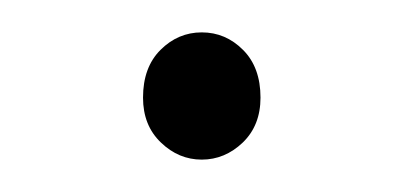

<svg xmlns="http://www.w3.org/2000/svg" viewBox="-20 -476 248 118"><path d="M67.9 -416Q67.9 -434.6 78.6 -445.3Q89.4 -456.1 104 -456.1Q118.7 -456.1 129.4 -445.3Q140.1 -434.6 140.1 -416Q140.1 -398.9 129.2 -388.4Q118.2 -377.9 104 -377.9Q89.8 -377.9 78.9 -388.4Q67.9 -398.9 67.9 -416Z"/></svg>

Font: Source Sans 3 ExtraLight
Style: Regular
Weight: 200
Designer: Paul D. Hunt
Foundry: Adobe
Version: Version 3.052;hotconv 1.1.0;makeotfexe 2.6.0